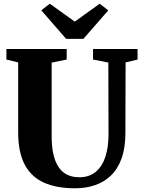

<svg xmlns="http://www.w3.org/2000/svg" viewBox="-20 -1007 769 1035"><path d="M385 8Q284 8 215.8 -23Q147.5 -54 112.8 -120.5Q78 -187 78 -292.5V-670.5L14.5 -686V-743H339.5V-686L258.5 -669.5V-272Q258.5 -217 267.8 -175.8Q277 -134.5 295.5 -106.8Q314 -79 342 -65.2Q370 -51.5 407.5 -51.5Q460.5 -51.5 495.5 -80.2Q530.5 -109 547.8 -161Q565 -213 565 -284L564 -670L481.5 -686V-743H721.5V-686L657 -670.5L656 -291Q656 -209.5 635.2 -152.5Q614.5 -95.5 577.5 -60.2Q540.5 -25 491.2 -8.5Q442 8 385 8ZM336.5 -797.5 202.5 -951.5 248.5 -987 383 -890.5 517.5 -987 563.5 -951 429.5 -797.5Z"/></svg>

Font: Merriweather 48pt Black
Style: Regular
Weight: 900
Version: Version 2.100